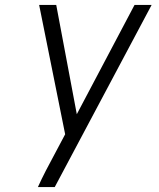

<svg xmlns="http://www.w3.org/2000/svg" viewBox="-20 -755 640 775"><path d="M201 0H133Q148 -33 165 -66Q182 -99 200 -132L243 -213L138 -735H207L290 -294L523 -735H592Z"/></svg>

Font: Iosevka Aile Light Oblique
Style: Regular
Weight: 300
Italic angle: -9°
Designer: Belleve Invis
Foundry: Belleve Invis
Version: Version 31.1.0; ttfautohint (v1.8.4)